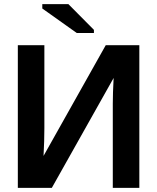

<svg xmlns="http://www.w3.org/2000/svg" viewBox="-20 -906 759 926"><path d="M230 0H66V-688H194V-288Q194 -227 190 -154L490 -688H652V0H524V-406Q524 -454 528 -530ZM433 -747H350L184 -865V-886H310L433 -762Z"/></svg>

Font: Libra Sans
Style: Bold
Weight: 700
Foundry: Context Ltd
Version: Version 1.000